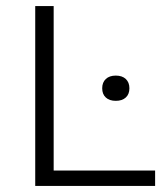

<svg xmlns="http://www.w3.org/2000/svg" viewBox="-20 -615 542 635"><path d="M96.5 0V-595H157.5V-51H493V0ZM363 -281.5Q342 -281.5 330 -292.5Q318 -303.5 318 -323Q318 -342.5 330 -353.8Q342 -365 363 -365Q384 -365 396 -353.8Q408 -342.5 408 -323Q408 -303.5 396 -292.5Q384 -281.5 363 -281.5Z"/></svg>

Font: Encode Sans SC SemiExpanded Light
Style: Regular
Weight: 300
Width: 6
Designer: Multiple Designers
Foundry: Impallari Type
Version: Version 3.002